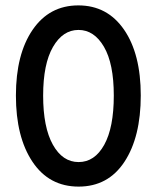

<svg xmlns="http://www.w3.org/2000/svg" viewBox="-20 -684 581 712"><path d="M271 -573Q213 -573 176.5 -510Q140 -447 140 -329.5Q140 -212 176 -147.5Q212 -83 271.5 -83Q331 -83 366.5 -147Q402 -211 402 -329.5Q402 -448 365.5 -510.5Q329 -573 271 -573ZM271.5 8Q162 8 100.5 -84Q39 -176 39 -329.5Q39 -483 101 -573.5Q163 -664 270.5 -664Q378 -664 440 -574Q502 -484 502 -330Q502 -176 441.5 -84Q381 8 271.5 8Z"/></svg>

Font: Hind Medium
Style: Regular
Weight: 500
Designer: Manushi Parikh, Satya Rajpurohit
Foundry: Indian Type Foundry
Version: Version 1.201;PS 1.0;hotconv 1.0.78;makeotf.lib2.5.61930; tt